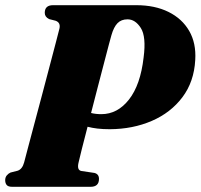

<svg xmlns="http://www.w3.org/2000/svg" viewBox="-30 -720 773 740"><path d="M722.5 -489Q718 -405 673 -345.2Q628 -285.5 555 -254Q482 -222.5 393.5 -222Q366 -222 345.2 -224.5Q324.5 -227 307.5 -231.5Q295 -184 285.8 -147.2Q276.5 -110.5 273 -94.5Q265.5 -64.5 283.5 -61L334 -53.5Q351.5 -49 351.5 -30.5Q351.5 0 319 0H17.5Q1.5 0 -4.2 -7Q-10 -14 -10 -25.5Q-10 -36.5 -3.8 -44Q2.5 -51.5 10.5 -55L38 -62Q56 -68 63 -94Q67 -109.5 77.5 -149.2Q88 -189 102.2 -242.2Q116.5 -295.5 131.8 -353.2Q147 -411 161 -464Q175 -517 185.2 -556Q195.5 -595 199 -609.5Q204.5 -632.5 184.5 -640L159 -646.5Q142.5 -655 142.5 -670.5Q142.5 -700 174.5 -700H495.5Q567 -700 619.5 -674Q672 -648 699.2 -600.8Q726.5 -553.5 722.5 -489ZM399.5 -584.5Q397.5 -578.5 390 -549.8Q382.5 -521 371.2 -478Q360 -435 346.8 -384.5Q333.5 -334 321 -284.5Q339 -280 360.5 -280Q423 -280 467.2 -336.5Q511.5 -393 523.5 -498.5Q534 -578.5 512.8 -612Q491.5 -645.5 461.5 -645.5Q437.5 -645.5 423 -630.8Q408.5 -616 399.5 -584.5Z"/></svg>

Font: Fraunces 144pt Soft Black
Style: Italic
Weight: 900
Italic angle: -16°
Version: Version 1.000;[b76b70a41]